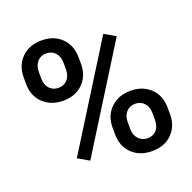

<svg xmlns="http://www.w3.org/2000/svg" viewBox="-129 -850 991 989"><g transform="rotate(-20 367.0 -355.5)"><path d="M48.3 -574.2Q48.3 -638.7 89.8 -679.9Q131.3 -721.2 198.7 -721.2Q267.1 -721.2 308.3 -679.9Q349.6 -638.7 349.6 -571.8V-536.6Q349.6 -472.7 308.3 -431.6Q267.1 -390.6 199.7 -390.6Q133.8 -390.6 91.1 -430.9Q48.3 -471.2 48.3 -539.6ZM131.3 -536.6Q131.3 -502.9 150.1 -482.2Q168.9 -461.4 199.7 -461.4Q230 -461.4 248.5 -482.2Q267.1 -502.9 267.1 -538.6V-574.2Q267.1 -607.9 248.3 -628.9Q229.5 -649.9 198.7 -649.9Q168 -649.9 149.7 -628.7Q131.3 -607.4 131.3 -572.8ZM390.1 -174.3Q390.1 -239.7 432.6 -280.3Q475.1 -320.8 541 -320.8Q607.4 -320.8 649.7 -280.3Q691.9 -239.7 691.9 -170.9V-136.2Q691.9 -72.8 651.1 -31.5Q610.4 9.8 542 9.8Q473.6 9.8 431.9 -31Q390.1 -71.8 390.1 -138.7ZM473.1 -136.2Q473.1 -103 492.4 -81.8Q511.7 -60.5 542 -60.5Q573.2 -60.5 591.1 -80.8Q608.9 -101.1 608.9 -137.7V-174.3Q608.9 -208.5 589.8 -229Q570.8 -249.5 541 -249.5Q510.7 -249.5 491.9 -229Q473.1 -208.5 473.1 -172.4ZM224.1 -53.2 163.1 -88.4 510.3 -644 571.3 -608.9Z"/></g></svg>

Font: Shabnam Medium FD
Style: Medium-FD
Weight: 500
Foundry: DejaVu fonts team - Redesigned by Saber Rastikerdar - Based on Vazir font
Version: Version 5.0.0